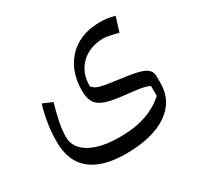

<svg xmlns="http://www.w3.org/2000/svg" viewBox="-146 -586 1055 1024"><g transform="rotate(-30 382.0 -74.0)"><path d="M645.2 -311.3 672.8 -400.4Q645.8 -407.7 625.4 -410.3Q605.1 -412.9 581 -412.9Q558.3 -412.9 534.7 -409.7Q511.1 -406.6 491.9 -400.9Q438.3 -384.8 399.1 -349.3Q359.9 -313.9 338.6 -261.8Q317.2 -209.7 317.2 -142.4Q317.2 -97.2 333.7 -70.6Q350.1 -44.1 391 -30.2Q431.8 -16.4 505 -9.1Q561.7 -3.4 596.2 2.4Q630.6 8.3 649.2 18.7L649.1 79.3Q600.3 124.3 531.6 147.9Q462.9 171.5 370.7 171.5Q253.8 171.5 186.8 133.2Q119.9 94.9 119.9 27.6Q119.9 -13.9 129.8 -62.2Q139.7 -110.4 155.8 -167.3L97.2 -192.5Q80.8 -136.4 72.7 -83.5Q64.5 -30.6 64.5 25.7Q64.5 145.8 138.4 205.6Q212.3 265.3 355.1 265.3Q436.1 265.3 500.3 249.3Q564.5 233.4 609.2 203.1Q653.9 172.8 677.2 129.4Q700.6 86 700.7 31.1V-11.5Q700.7 -38.2 683.1 -54Q665.5 -69.9 624.9 -79.6Q584.2 -89.4 514.8 -97.7Q466 -104.2 436.7 -109.5Q407.5 -114.8 391.3 -122.5Q375.2 -130.1 365.6 -143.2Q365.4 -202.9 391.1 -244.3Q416.8 -285.7 459.8 -307.4Q502.8 -329 554.9 -329Q569.8 -329 597.5 -323.1Q625.2 -317.1 645.2 -311.3Z"/></g></svg>

Font: Pinar FD VF
Style: Regular
Weight: 300
Designer: Amin Abedi
Version: Version 2.000